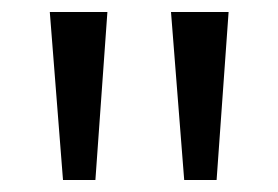

<svg xmlns="http://www.w3.org/2000/svg" viewBox="-20 -732 464 320"><path d="M85 -432 63 -712H159L139 -432ZM287 -432 265 -712H361L341 -432Z"/></svg>

Font: PRinguin Sans
Style: Regular
Weight: 400
Designer: Vernon Adams
Foundry: Vernon Adams
Version: ""